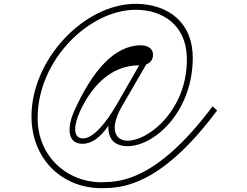

<svg xmlns="http://www.w3.org/2000/svg" viewBox="-20 -730 1286 1000"><path d="M512 250C605 249 811 248 1111 -155L1087 -176C795 215 600 217 516 219C334 223 176 88 176 -115C176 -418 446 -681 690 -679C828 -678 948 -599 953 -434C963 -106 660 67 592 -19C554 -67 601 -153 619 -183L742 -395C764 -403 777 -420 777 -446C777 -477 749 -494 714 -494C574 -494 460 -359 366 -151C334 -80 323 19 409 19C458 19 503 -14 544 -75C544 -26 558 4 588 19C714 82 982 -99 984 -427C985 -613 856 -708 691 -710C418 -713 141 -417 144 -120C146 104 309 252 512 250ZM397 -151C453 -271 549 -389 705 -390L591 -191C531 -86 464 -9 413 -9C352 -9 369 -91 397 -151Z"/></svg>

Font: Louise
Style: Regular
Weight: 400
Designer: Ange Degheest & Luna Delabre & Camille Depalle
Foundry: Velvetyne Type Foundry
Version: Version 1.000;FEAKit 1.0